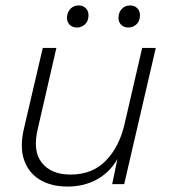

<svg xmlns="http://www.w3.org/2000/svg" viewBox="-20 -676 621 705"><path d="M228 9Q168 9 126.5 -16Q85 -41 68.5 -88.5Q52 -136 68 -204L137 -500H187L119 -204Q99 -122 133.5 -78.5Q168 -35 239 -35Q319 -35 368.5 -86Q418 -137 437 -219L502 -500H552L436 0H392L411 -92Q384 -44 336.5 -17.5Q289 9 228 9ZM451 -575Q435 -575 425 -585Q415 -595 415 -610Q415 -630 427 -643Q439 -656 458 -656Q474 -656 484 -646Q494 -636 494 -620Q494 -599 481.5 -587Q469 -575 451 -575ZM262 -575Q246 -575 236 -585Q226 -595 226 -610Q226 -630 238 -643Q250 -656 269 -656Q285 -656 295 -646Q305 -636 305 -620Q305 -599 292.5 -587Q280 -575 262 -575Z"/></svg>

Font: Work Sans Light
Style: Italic
Weight: 300
Italic angle: -13°
Designer: Wei Huang
Foundry: Wei Huang
Version: Version 2.010; ttfautohint (v1.8.3)